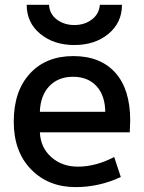

<svg xmlns="http://www.w3.org/2000/svg" viewBox="-20 -766 599 797"><path d="M145.5 -216.8Q148.4 -153.3 192.9 -113.8Q237.3 -74.2 303.7 -74.2Q377 -74.2 454.1 -114.3L481.4 -31.2Q391.6 10.7 293.9 10.7Q180.7 10.7 108.9 -63Q37.1 -136.7 37.1 -260.7Q37.1 -387.7 104 -460.4Q170.9 -533.2 284.2 -533.2Q396.5 -533.2 458.5 -464.4Q520.5 -395.5 520.5 -265.6Q520.5 -251 518.6 -216.8ZM145.5 -301.8H417Q416 -370.1 380.4 -408.7Q344.7 -447.3 283.2 -447.3Q221.7 -447.3 184.6 -408.2Q147.5 -369.1 145.5 -301.8ZM90.8 -746.1H183.6Q185.5 -708 215.8 -685.1Q246.1 -662.1 288.6 -662.1Q331.1 -662.1 361.3 -685.1Q391.6 -708 394.5 -746.1H486.3Q486.3 -671.9 430.2 -625.5Q374 -579.1 288.6 -579.1Q203.1 -579.1 147 -625.5Q90.8 -671.9 90.8 -746.1Z"/></svg>

Font: Gen Shin Gothic Medium
Style: Regular
Weight: 500
Designer: [Source Han Sans]
Ryoko NISHIZUKA  (kana & ideographs); Paul D. Hunt (Latin, Greek & Cyrillic); Wenlong ZHANG  (bopomofo
Version: Version 1.002.20150607